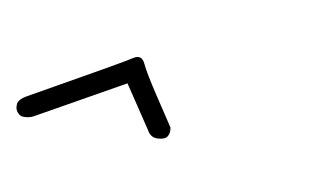

<svg xmlns="http://www.w3.org/2000/svg" viewBox="-48 -693 1096 682"><g transform="rotate(-20 500.0 -352.5)"><path d="M34.2 -495.1Q39.1 -500 48.3 -502.9Q57.6 -505.9 71.3 -505.9Q440.4 -502 474.6 -504.4Q508.8 -506.8 505.9 -472.2Q502.9 -437.5 508.3 -348.1Q513.7 -258.8 515.6 -226.6Q508.8 -208 495.6 -201.2Q482.4 -194.3 459.5 -206.1Q436.5 -217.8 437.5 -246.1L425.8 -426.8L80.1 -430.7Q52.7 -429.7 31.2 -446.3Q14.6 -470.7 34.2 -495.1Z"/></g></svg>

Font: JasonHandwriting1
Style: Regular
Weight: 400
Version: Version 1.48.20